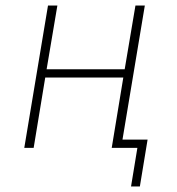

<svg xmlns="http://www.w3.org/2000/svg" viewBox="-20 -536 640 696"><path d="M478 0H385L427 -255H144L102 0H68L154 -516H188L149 -285H432L471 -516H505L424 -30H515L487 140H455Z"/></svg>

Font: IBM Plex Mono ExtraLight
Style: Italic
Weight: 200
Italic angle: -9°
Monospace: yes
Designer: Mike Abbink, Paul van der Laan, Pieter van Rosmalen
Foundry: Bold Monday
Version: Version 2.3